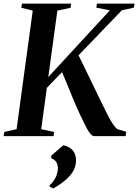

<svg xmlns="http://www.w3.org/2000/svg" viewBox="-36 -763 773 1076"><path d="M-15.5 0 -12 -23.5 57 -39 147.5 -703.5 83.5 -719.5 87 -743H362.5L360 -719.5L285.5 -703.5L234.5 -331L579.5 -705L504 -720L507 -743H717.5L714 -720L647 -705.5L404 -453Q414 -433.5 426 -408.8Q438 -384 451.5 -356.2Q465 -328.5 478.8 -300.2Q492.5 -272 505.5 -244.5Q524 -207.5 540.2 -173.2Q556.5 -139 571.2 -111.2Q586 -83.5 599 -64.5Q612 -45.5 622.5 -39L671.5 -24.5L668 0H492.5Q482.5 -0.5 472.5 -11.2Q462.5 -22 452.2 -40.5Q442 -59 431 -82.5Q420 -106 407.5 -131.5Q397 -154 384 -184.2Q371 -214.5 358 -246.8Q345 -279 333 -308.5Q321 -338 311.5 -359L226.5 -270.5L195 -39L267.5 -23.5L264 0ZM241.5 282 242 275.5Q257 262.5 267.2 246.8Q277.5 231 283 213.8Q288.5 196.5 288.5 179.5Q288.5 158.5 278.5 144Q268.5 129.5 251.5 124.5V109L319 51Q353.5 58 371.8 79.8Q390 101.5 390 136.5Q390 168 374.5 195.2Q359 222.5 330.2 246.8Q301.5 271 262 293.5Z"/></svg>

Font: Merriweather 120pt SemiBold
Style: Italic
Weight: 600
Italic angle: -7.8°
Version: Version 2.101